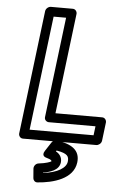

<svg xmlns="http://www.w3.org/2000/svg" viewBox="-61 -721 630 1011"><g transform="rotate(5 254.0 -215.5)"><path d="M111 -25 185 -629H251L186 -98C184 -83 197 -73 208 -73H455L449 -25ZM58 0C57 11 65 25 80 25H468C479 25 494 15 496 0L508 -98C509 -109 501 -123 486 -123H239L304 -654C305 -665 297 -679 282 -679H166C155 -679 140 -669 138 -654ZM262 72C322 82 329 98 326 125C322 159 277 187 201 196V194C235 188 285 176 290 132C293 105 277 86 259 77ZM257 20C247 19 237 24 231 33L201 79C182 108 210 114 213 115C240 122 240 128 240 131C235 135 211 144 174 148C157 150 148 166 149 178L153 228C154 239 163 249 176 248C260 242 365 213 376 125C384 60 337 29 257 20Z"/></g></svg>

Font: Falling Sky
Style: OuObl
Weight: 400
Designer: Paul D. Hunt
Foundry: Adobe Systems Incorporated
Version: Version 1.02